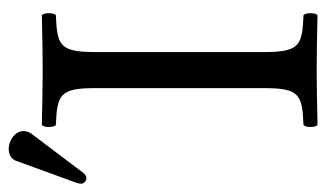

<svg xmlns="http://www.w3.org/2000/svg" viewBox="-214 -588 767 452"><g transform="rotate(-90 170.0 -361.5)"><path d="M274 -122V-523C274 -606 291 -611 361 -614C367 -620 367 -641 361 -647C317 -646 270 -645 231 -645C198 -645 149 -646 102 -647C96 -641 96 -620 102 -614C172 -611 189 -606 189 -523V-122C189 -39 172 -34 102 -31C96 -25 96 -4 102 2C147 1 196 0 232 0C268 0 316 1 361 2C367 -4 367 -25 361 -31C291 -34 274 -39 274 -122ZM46 -725C33 -725 22 -719 18 -708L-34 -565C-35 -562 -36 -558 -36 -555C-36 -548 -30 -542 -22 -542C-18 -542 -13 -546 -10 -550L82 -672C86 -677 88 -685 88 -690C88 -710 66 -725 46 -725Z"/></g></svg>

Font: Libertinus Math
Style: Regular
Weight: 400
Designer: Philipp H. Poll, Khaled Hosny
Foundry: Caleb Maclennan
Version: Version 7.050;RELEASE